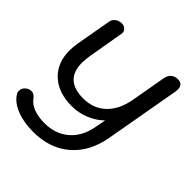

<svg xmlns="http://www.w3.org/2000/svg" viewBox="-201 -640 1031 1031"><g transform="rotate(45 314.0 -125.0)"><path d="M7 167Q2 160 2 148Q2 124 25 109Q38 101 50 101Q71 101 85 120Q104 147 139 160.5Q174 174 222 174Q305 174 360.5 126Q416 78 431 -8L442 -67Q408 -33 360 -13.5Q312 6 261 6Q159 6 100 -49Q41 -104 41 -198Q41 -221 46 -253L82 -457Q85 -475 100.5 -487Q116 -499 137 -499Q156 -499 167.5 -486.5Q179 -474 175 -457L140 -253Q135 -220 135 -198Q135 -67 275 -67Q352 -67 402.5 -114.5Q453 -162 469 -249L504 -447Q508 -473 523.5 -486.5Q539 -500 562 -500Q581 -500 591 -490Q601 -480 601 -461Q601 -451 600 -446L524 -17Q502 109 420 179.5Q338 250 212 250Q139 250 84.5 228Q30 206 7 167Z"/></g></svg>

Font: Kodchasan Medium
Style: Italic
Weight: 500
Italic angle: -10°
Version: Version 1.000; ttfautohint (v1.6)